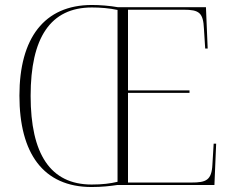

<svg xmlns="http://www.w3.org/2000/svg" viewBox="-20 -743 939 771"><path d="M348 8C389 8 424 4 450 0H841L848 -166H838L833 -83C830 -19 808 -10 748 -10H494V-370H741V-380H494V-704H717C780 -704 796 -692 799 -627L804 -548H814L807 -714H454C420 -720 381 -723 349 -723C157 -723 58 -589 58 -359C58 -128 153 8 348 8ZM348 -2C182 -2 103 -125 103 -358C103 -591 182 -713 349 -713C383 -713 420 -710 452 -703V-13C423 -6 391 -2 348 -2Z"/></svg>

Font: Noto Serif Display ExtraLight
Style: Regular
Weight: 200
Designer: Monotype Design Team
Foundry: Monotype Imaging Inc.
Version: Version 2.009